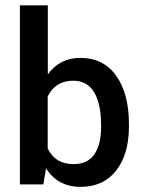

<svg xmlns="http://www.w3.org/2000/svg" viewBox="-20 -705 550 735"><path d="M260.3 -396Q192.4 -396 162.6 -335.9V-136.7Q191.4 -76.7 261.7 -76.7Q315.4 -76.7 341.3 -114.3Q367.2 -151.9 367.2 -220.7L366.7 -230Q366.7 -307.6 340.3 -351.8Q314 -396 260.3 -396ZM473.6 -230V-220.7Q473.6 -114.7 424.8 -52.2Q376 10.3 288.6 10.3Q201.2 10.3 156.2 -60.5L146 1H56.2V-684.6H163.1V-420.4Q208.5 -483.4 287.6 -483.4Q376 -483.4 424.8 -415Q473.6 -346.7 473.6 -230Z"/></svg>

Font: Yantramanav Medium
Style: Regular
Weight: 500
Version: Version 1.001;PS 1.0;hotconv 1.0.72;makeotf.lib2.5.5900; ttf